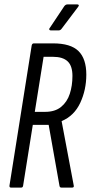

<svg xmlns="http://www.w3.org/2000/svg" viewBox="-20 -852 412 872"><path d="M30 0Q22 0 23 -9L124 -646Q126 -655 134 -655H221Q301 -655 336.5 -620Q372 -585 372 -513Q372 -444 344.5 -385Q317 -326 260 -302V-301L315 -9Q317 0 307 0H259Q251 0 250 -9L201 -285H129L85 -9Q84 0 76 0ZM138 -344H185Q230 -344 257.5 -366.5Q285 -389 297 -426Q309 -463 309 -507Q309 -553 287 -573.5Q265 -594 221 -594H178ZM210 -714Q206 -714 204 -717.5Q202 -721 206 -725L272 -824Q278 -832 287 -832H331Q336 -832 337.5 -829Q339 -826 335 -821L261 -723Q255 -714 247 -714Z"/></svg>

Font: Sofia Sans Extra Condensed
Style: Italic
Weight: 400
Italic angle: -9°
Designer: Botio Nikoltchev, Ani Petrova
Foundry: lettersoup
Version: Version 4.101; ttfautohint (v1.8.4.7-5d5b)